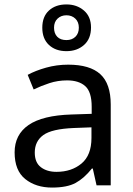

<svg xmlns="http://www.w3.org/2000/svg" viewBox="-20 -837 601 867"><path d="M288 -545Q386 -545 433 -502Q480 -459 480 -365V0H416L399 -76H395Q360 -32 321.5 -11Q283 10 215 10Q142 10 94 -28.5Q46 -67 46 -149Q46 -229 109 -272.5Q172 -316 303 -320L394 -323V-355Q394 -422 365 -448Q336 -474 283 -474Q241 -474 203 -461.5Q165 -449 132 -433L105 -499Q140 -518 188 -531.5Q236 -545 288 -545ZM314 -259Q214 -255 175.5 -227Q137 -199 137 -148Q137 -103 164.5 -82Q192 -61 235 -61Q303 -61 348 -98.5Q393 -136 393 -214V-262ZM280 -606Q231 -606 201 -634Q171 -662 171 -712Q171 -762 201 -789.5Q231 -817 280 -817Q327 -817 359 -789.5Q391 -762 391 -713Q391 -662 359.5 -634Q328 -606 280 -606ZM280 -656Q305 -656 320.5 -671Q336 -686 336 -712Q336 -738 320 -753Q304 -768 280 -768Q256 -768 240 -753Q224 -738 224 -712Q224 -686 238.5 -671Q253 -656 280 -656Z"/></svg>

Font: Noto Sans Khojki
Style: Regular
Weight: 400
Designer: Monotype Design Team
Foundry: Monotype Imaging Inc.
Version: Version 2.003; ttfautohint (v1.8.4.7-5d5b)